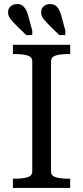

<svg xmlns="http://www.w3.org/2000/svg" viewBox="-20 -932 413 952"><path d="M284 -854 304 -780V-758H274L229 -802Q209 -822 196.5 -837Q184 -852 184 -871Q184 -890 197 -901Q210 -912 229 -912Q242 -912 252 -906.5Q262 -901 270 -888.5Q278 -876 284 -854ZM120 -854 140 -780V-758H110L65 -802Q45 -822 32.5 -837Q20 -852 20 -871Q20 -890 33 -901Q46 -912 65 -912Q78 -912 88 -906.5Q98 -901 106 -888.5Q114 -876 120 -854ZM140 -82V-628Q140 -650 116 -657Q92 -664 55 -664H44V-710H328V-664H317Q281 -664 257 -657Q233 -650 233 -628V-82Q233 -60 257 -53Q281 -46 317 -46H328V0H44V-46H55Q92 -46 116 -53Q140 -60 140 -82Z"/></svg>

Font: Roboto Serif 28pt
Style: Regular
Weight: 400
Designer: Greg Gazdowicz
Foundry: Commercial Type
Version: Version 1.008